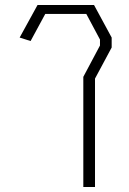

<svg xmlns="http://www.w3.org/2000/svg" viewBox="-20 -752 518 772"><path d="M131 -732H358L429 -601V-561L362 -436V0H315V-443L382 -569V-593L327 -696H162L103 -587L59 -601Z"/></svg>

Font: Mixer
Style: Regular
Weight: 400
Version: Version 1.0